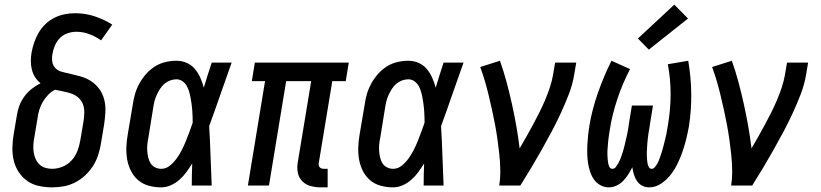

<svg xmlns="http://www.w3.org/2000/svg" viewBox="-20 -800 3540 828"><path d="M205 8Q176 8 148 2Q120 -4 98 -19.5Q76 -35 61 -57.5Q46 -80 39.5 -107Q33 -134 33.5 -163Q34 -192 39 -221L53 -304Q56 -325 64 -345.5Q72 -366 85.5 -384.5Q99 -403 117 -417Q135 -431 155 -441Q141 -452 131.5 -467Q122 -482 117.5 -499.5Q113 -517 113 -535.5Q113 -554 116 -573Q120 -595 127.5 -617Q135 -639 147 -659.5Q159 -680 176.5 -696.5Q194 -713 215 -723.5Q236 -734 258.5 -738.5Q281 -743 304 -743Q348 -743 388.5 -729.5Q429 -716 464 -694L416 -626Q393 -642 366 -652.5Q339 -663 309 -663Q290 -663 271 -656.5Q252 -650 238 -635.5Q224 -621 216.5 -603Q209 -585 206 -566Q203 -550 205.5 -534Q208 -518 218 -507Q228 -496 243 -491.5Q258 -487 274 -484Q300 -478 325.5 -471Q351 -464 372 -450.5Q393 -437 408 -416.5Q423 -396 429.5 -370.5Q436 -345 434.5 -317.5Q433 -290 429 -263L415 -179Q411 -155 403 -130.5Q395 -106 380.5 -83.5Q366 -61 346.5 -43Q327 -25 303.5 -13Q280 -1 254.5 3.5Q229 8 205 8ZM205 -72Q227 -72 249.5 -81Q272 -90 288.5 -108Q305 -126 313.5 -148Q322 -170 326 -193L340 -276Q343 -295 343.5 -314Q344 -333 338 -349.5Q332 -366 319 -378Q306 -390 289 -396Q272 -402 254 -405.5Q236 -409 218 -413Q218 -413 218 -413Q218 -413 218 -413Q201 -405 187.5 -391Q174 -377 164.5 -360.5Q155 -344 149.5 -326.5Q144 -309 142 -291L128 -207Q125 -192 124 -176Q123 -160 125 -145Q127 -130 133 -116Q139 -102 149.5 -91.5Q160 -81 174.5 -76.5Q189 -72 205 -72Z M675 8Q648 8 622 1Q596 -6 576.5 -22.5Q557 -39 545 -62.5Q533 -86 528.5 -112Q524 -138 525 -165.5Q526 -193 531 -221L553 -351Q556 -374 563 -397Q570 -420 582 -441.5Q594 -463 611 -482Q628 -501 649 -514Q670 -527 694 -532.5Q718 -538 741 -538Q765 -538 786 -528.5Q807 -519 821 -502Q835 -485 844 -464.5Q853 -444 859 -422Q867 -449 875.5 -476Q884 -503 893 -530H979Q954 -461 930.5 -392.5Q907 -324 882 -256Q886 -192 888 -128Q890 -64 893 0H807Q807 -24 807.5 -47.5Q808 -71 809 -95Q797 -76 784 -58Q771 -40 754 -25Q737 -10 716.5 -1Q696 8 675 8ZM675 -72Q696 -72 713 -86Q730 -100 742.5 -117.5Q755 -135 764.5 -154Q774 -173 782 -192.5Q790 -212 797 -231.5Q804 -251 811 -271Q811 -285 810.5 -298.5Q810 -312 809 -326Q808 -340 806 -353.5Q804 -367 801.5 -380.5Q799 -394 795 -407Q791 -420 784.5 -431Q778 -442 766.5 -450Q755 -458 741 -458Q727 -458 713.5 -453Q700 -448 689 -438.5Q678 -429 670 -416.5Q662 -404 656 -391Q650 -378 646.5 -364.5Q643 -351 641 -337L620 -207Q617 -193 615.5 -178.5Q614 -164 615 -149.5Q616 -135 619 -121.5Q622 -108 629 -96.5Q636 -85 648.5 -78.5Q661 -72 675 -72Z M1364 8Q1342 8 1320.5 2.5Q1299 -3 1284 -18Q1269 -33 1264.5 -54.5Q1260 -76 1264 -99L1322 -450H1214L1140 0H1049L1123 -450H1066L1079 -530H1484L1471 -450H1413L1355 -99Q1354 -93 1354.5 -88Q1355 -83 1358.5 -79Q1362 -75 1367 -73.5Q1372 -72 1377 -72H1393V8Z M1675 8Q1648 8 1622 1Q1596 -6 1576.5 -22.5Q1557 -39 1545 -62.5Q1533 -86 1528.5 -112Q1524 -138 1525 -165.5Q1526 -193 1531 -221L1553 -351Q1556 -374 1563 -397Q1570 -420 1582 -441.5Q1594 -463 1611 -482Q1628 -501 1649 -514Q1670 -527 1694 -532.5Q1718 -538 1741 -538Q1765 -538 1786 -528.5Q1807 -519 1821 -502Q1835 -485 1844 -464.5Q1853 -444 1859 -422Q1867 -449 1875.5 -476Q1884 -503 1893 -530H1979Q1954 -461 1930.5 -392.5Q1907 -324 1882 -256Q1886 -192 1888 -128Q1890 -64 1893 0H1807Q1807 -24 1807.5 -47.5Q1808 -71 1809 -95Q1797 -76 1784 -58Q1771 -40 1754 -25Q1737 -10 1716.5 -1Q1696 8 1675 8ZM1675 -72Q1696 -72 1713 -86Q1730 -100 1742.5 -117.5Q1755 -135 1764.5 -154Q1774 -173 1782 -192.5Q1790 -212 1797 -231.5Q1804 -251 1811 -271Q1811 -285 1810.5 -298.5Q1810 -312 1809 -326Q1808 -340 1806 -353.5Q1804 -367 1801.5 -380.5Q1799 -394 1795 -407Q1791 -420 1784.5 -431Q1778 -442 1766.5 -450Q1755 -458 1741 -458Q1727 -458 1713.5 -453Q1700 -448 1689 -438.5Q1678 -429 1670 -416.5Q1662 -404 1656 -391Q1650 -378 1646.5 -364.5Q1643 -351 1641 -337L1620 -207Q1617 -193 1615.5 -178.5Q1614 -164 1615 -149.5Q1616 -135 1619 -121.5Q1622 -108 1629 -96.5Q1636 -85 1648.5 -78.5Q1661 -72 1675 -72Z M2133 0Q2138 -33 2137.5 -66.5Q2137 -100 2133.5 -133Q2130 -166 2125.5 -198Q2121 -230 2115 -262Q2109 -294 2102 -325.5Q2095 -357 2087.5 -388.5Q2080 -420 2071 -450.5Q2062 -481 2051 -511L2136 -538Q2152 -493 2164.5 -446.5Q2177 -400 2187.5 -352.5Q2198 -305 2206.5 -257Q2215 -209 2221 -160Q2236 -186 2250.5 -211.5Q2265 -237 2279 -263Q2293 -289 2306 -315Q2319 -341 2330.5 -368Q2342 -395 2351 -422Q2360 -449 2365 -477L2374 -530H2465L2456 -477Q2449 -435 2433 -393.5Q2417 -352 2398.5 -312Q2380 -272 2359 -232.5Q2338 -193 2316 -154Q2294 -115 2271 -76.5Q2248 -38 2224 0Z M2605 8Q2586 8 2569 -1.5Q2552 -11 2541.5 -26Q2531 -41 2525 -59Q2519 -77 2516 -96.5Q2513 -116 2512.5 -135.5Q2512 -155 2513 -175Q2514 -195 2516 -215Q2518 -235 2521 -254Q2527 -291 2536.5 -327.5Q2546 -364 2558.5 -399.5Q2571 -435 2585.5 -469.5Q2600 -504 2617 -538L2697 -502Q2681 -471 2667.5 -439.5Q2654 -408 2643 -375Q2632 -342 2623.5 -308.5Q2615 -275 2610 -242Q2608 -232 2607 -223Q2606 -214 2604.5 -205Q2603 -196 2602.5 -187Q2602 -178 2601 -169Q2600 -160 2599.5 -150.5Q2599 -141 2599.5 -132Q2600 -123 2600.5 -114.5Q2601 -106 2602.5 -97.5Q2604 -89 2608 -80.5Q2612 -72 2621 -72Q2630 -72 2636 -80Q2642 -88 2646.5 -96Q2651 -104 2654.5 -112.5Q2658 -121 2660.5 -129Q2663 -137 2666 -145.5Q2669 -154 2671 -162.5Q2673 -171 2675 -179.5Q2677 -188 2679 -196.5Q2681 -205 2683 -213.5Q2685 -222 2686.5 -230.5Q2688 -239 2689.5 -247.5Q2691 -256 2692 -265L2705 -345H2796L2783 -265Q2782 -256 2780.5 -247.5Q2779 -239 2777.5 -230.5Q2776 -222 2775 -213.5Q2774 -205 2773 -196.5Q2772 -188 2771.5 -179.5Q2771 -171 2770.5 -162.5Q2770 -154 2769.5 -145.5Q2769 -137 2769.5 -128.5Q2770 -120 2770.5 -111.5Q2771 -103 2772.5 -95Q2774 -87 2778 -79.5Q2782 -72 2791 -72Q2798 -72 2803.5 -78.5Q2809 -85 2813 -91.5Q2817 -98 2820 -105Q2823 -112 2825.5 -119.5Q2828 -127 2830.5 -134Q2833 -141 2835 -148Q2837 -155 2839 -162.5Q2841 -170 2843 -177Q2845 -184 2846.5 -191.5Q2848 -199 2850 -206Q2852 -213 2853.5 -220.5Q2855 -228 2856 -235Q2857 -242 2858.5 -249.5Q2860 -257 2861 -264Q2872 -330 2872 -395Q2872 -460 2860 -523L2948 -538Q2960 -468 2961 -397.5Q2962 -327 2951 -255Q2946 -228 2939.5 -201Q2933 -174 2924 -148Q2915 -122 2903 -96.5Q2891 -71 2873.5 -48Q2856 -25 2831.5 -8.5Q2807 8 2779 8Q2763 8 2749 0.5Q2735 -7 2726.5 -20Q2718 -33 2713.5 -48Q2709 -63 2707 -79Q2699 -63 2689.5 -48Q2680 -33 2667.5 -20Q2655 -7 2638.5 0.5Q2622 8 2605 8ZM2778 -586 2731 -634 2888 -780 2947 -720Z M3133 0Q3138 -33 3137.5 -66.5Q3137 -100 3133.5 -133Q3130 -166 3125.5 -198Q3121 -230 3115 -262Q3109 -294 3102 -325.5Q3095 -357 3087.5 -388.5Q3080 -420 3071 -450.5Q3062 -481 3051 -511L3136 -538Q3152 -493 3164.5 -446.5Q3177 -400 3187.5 -352.5Q3198 -305 3206.5 -257Q3215 -209 3221 -160Q3236 -186 3250.5 -211.5Q3265 -237 3279 -263Q3293 -289 3306 -315Q3319 -341 3330.5 -368Q3342 -395 3351 -422Q3360 -449 3365 -477L3374 -530H3465L3456 -477Q3449 -435 3433 -393.5Q3417 -352 3398.5 -312Q3380 -272 3359 -232.5Q3338 -193 3316 -154Q3294 -115 3271 -76.5Q3248 -38 3224 0Z"/></svg>

Font: Iosevka Curly Slab MdObl
Style: Regular
Weight: 500
Italic angle: -9°
Monospace: yes
Designer: Belleve Invis
Foundry: Belleve Invis
Version: Version 11.0.0; ttfautohint (v1.8.3)